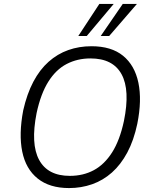

<svg xmlns="http://www.w3.org/2000/svg" viewBox="-20 -948 782 976"><path d="M331 8Q232 8 171.5 -40.5Q111 -89 93 -177.5Q75 -266 98 -387Q117 -471 149.5 -532.5Q182 -594 227 -634Q272 -674 327 -693.5Q382 -713 445 -713Q546 -713 605.5 -664.5Q665 -616 683.5 -527.5Q702 -439 678 -319Q660 -234 627 -172.5Q594 -111 549 -71Q504 -31 448.5 -11.5Q393 8 331 8ZM335 -54Q403 -54 457 -83Q511 -112 550 -173.5Q589 -235 610 -333Q642 -490 598 -570.5Q554 -651 440 -651Q373 -651 318.5 -622.5Q264 -594 225.5 -532.5Q187 -471 166 -373Q135 -216 179 -135Q223 -54 335 -54ZM378 -765 485 -928H558L421 -765ZM492 -765 604 -928H676L535 -765Z"/></svg>

Font: Nunito Sans 7pt SemiCondensed Light
Style: Italic
Weight: 300
Width: 4
Italic angle: -9°
Designer: Vernon Adams
Foundry: Vernon Adams
Version: Version 3.101;gftools[0.9.27]